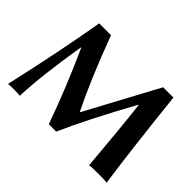

<svg xmlns="http://www.w3.org/2000/svg" viewBox="-125 -911 1172 1172"><g transform="rotate(45 460.5 -325.0)"><path d="M161.1 -652.8H263.2Q366.2 -376 459 -188H462.9L712.9 -652.8H801.8Q843.8 -256.8 880.9 2.9Q865.7 0 808.1 0Q745.1 0 730 2.9Q704.1 -300.3 684.1 -470.2H681.2Q522 -180.2 442.9 0H378.9Q294.9 -235.8 189 -469.2L186 -470.2Q138.2 -183.1 130.9 2.9Q119.6 0 75.2 0Q40 0 28.8 2.9Q115.2 -378.9 161.1 -652.8Z"/></g></svg>

Font: Linux Biolinum O
Style: Bold
Weight: 700
Designer: Philipp H. Poll
Foundry: Philipp H. Poll
Version: Version 1.3.2